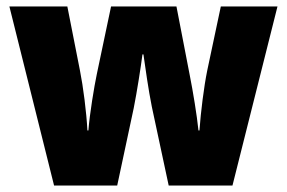

<svg xmlns="http://www.w3.org/2000/svg" viewBox="-20 -573 886 593"><path d="M449 -243 501 0H698L837 -553H662L620 -355C610 -306 600 -227 596 -170H593C588 -218 576 -291 566 -341L525 -553H323L279 -344C271 -306 257 -222 253 -170H250C247 -227 237 -305 227 -355L188 -553H9L147 0H342L393 -239C403 -289 415 -366 420 -405H423C428 -369 439 -292 449 -243Z"/></svg>

Font: Noto Sans Sinhala SemiCondensed Black
Style: Regular
Weight: 900
Width: 4
Designer: Jelle Bosma - Monotype Design Team
Foundry: Monotype Imaging Inc.
Version: Version 2.006